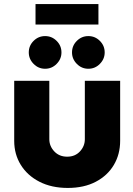

<svg xmlns="http://www.w3.org/2000/svg" viewBox="-20 -913 654 946"><path d="M314 13Q234 13 174.5 -17.5Q115 -48 82.5 -100.5Q50 -153 50 -219V-515H223V-227Q223 -193 247.5 -167Q272 -141 311 -141Q350 -141 374 -167Q398 -193 398 -227V-515H572V-219Q572 -153 541 -100.5Q510 -48 452 -17.5Q394 13 314 13ZM415.3 -574.2Q382.1 -574.2 358.5 -598.3Q334.8 -622.3 334.8 -654.7Q334.8 -687.9 358.5 -711.5Q382.1 -735.2 415.3 -735.2Q448.5 -735.2 472.1 -711.5Q495.8 -687.9 495.8 -654.7Q495.8 -622.3 472.1 -598.3Q448.5 -574.2 415.3 -574.2ZM202.3 -574.2Q169.1 -574.2 145.5 -598.3Q121.8 -622.3 121.8 -654.7Q121.8 -687.9 145.5 -711.5Q169.1 -735.2 202.3 -735.2Q235.5 -735.2 259.1 -711.5Q282.8 -687.9 282.8 -654.7Q282.8 -622.3 259.1 -598.3Q235.5 -574.2 202.3 -574.2ZM155 -792V-893H465V-792Z"/></svg>

Font: MuseoModerno ExtraBold
Style: Regular
Weight: 800
Designer: Pablo Cosgaya, Héctor Gatti, Marcela Romero, and the Authors of The MuseoModerno Project.
Foundry: Omnibus-Type Team
Version: Version 1.001